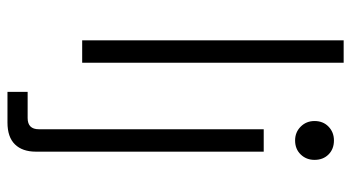

<svg xmlns="http://www.w3.org/2000/svg" viewBox="-233 -507 940 514"><g transform="rotate(90 237.0 -250.0)"><path d="M88 0V-700H148V0ZM226 200V146H296Q326 146 326 116V-486H386V124Q386 160 366.5 180Q347 200 308 200ZM304 -622Q304 -645 319 -659.5Q334 -674 356 -674Q379 -674 393.5 -659.5Q408 -645 408 -622Q408 -600 393.5 -585Q379 -570 356 -570Q334 -570 319 -585Q304 -600 304 -622Z"/></g></svg>

Font: Space 7353
Style: Regular
Weight: 400
Designer: Christine Claussen + Ruben Lyon  (Space 7353)
Version: Version 1.000;FEAKit 1.0